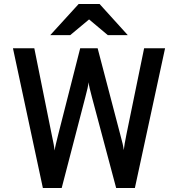

<svg xmlns="http://www.w3.org/2000/svg" viewBox="-20 -942 892 962"><path d="M807.1 -700.2 655.8 0H562L440.9 -454.1Q433.6 -481.9 429.4 -499.3Q425.3 -516.6 423.8 -529.8Q422.4 -516.6 418.5 -499.3Q414.6 -481.9 407.2 -454.1L289.1 0H194.8L44.9 -700.2H151.9L238.8 -269Q245.1 -238.8 248.8 -220.2Q252.4 -201.7 253.9 -188Q255.4 -201.7 260 -220Q264.6 -238.3 272 -269L381.8 -700.2H469.2L582 -270Q590.3 -239.7 594.5 -221.7Q598.6 -203.6 600.1 -189.9Q601.6 -203.6 604.7 -222.2Q607.9 -240.7 613.8 -270L702.1 -700.2ZM520 -766.1 426.3 -844.7 332 -766.1H231.9L374 -921.9H479L620.1 -766.1Z"/></svg>

Font: Overpass
Style: Regular
Weight: 400
Designer: Delve Withrington
Foundry: Delve Fonts
Version: Version 1.001